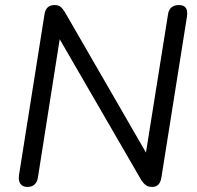

<svg xmlns="http://www.w3.org/2000/svg" viewBox="-20 -732 779 759"><path d="M88 7Q70 7 61 -5Q52 -17 55 -39L156 -676Q162 -712 195 -712Q211 -712 219 -705.5Q227 -699 236 -685L557 -129L644 -674Q649 -712 688 -712Q726 -712 719 -666L618 -30Q612 7 582 7Q566 7 556.5 0Q547 -7 538 -21L216 -577L130 -31Q124 7 88 7Z"/></svg>

Font: Nunito
Style: Italic
Weight: 400
Italic angle: -9°
Designer: Vernon Adams
Foundry: Vernon Adams
Version: Version 3.601; ttfautohint (v1.8.2.53-6de2)